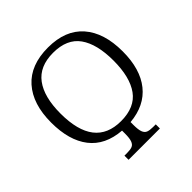

<svg xmlns="http://www.w3.org/2000/svg" viewBox="-191 -871 1019 1019"><g transform="rotate(-45 318.5 -362.0)"><path d="M201 -31H221Q246 -31 259.5 -36.5Q273 -42 279.5 -59.5Q286 -77 286 -111V-134Q169 -143 109.5 -219.5Q50 -296 50 -430Q50 -569 119 -646.5Q188 -724 320 -724Q450 -724 518 -646.5Q586 -569 586 -429Q586 -296 525 -220Q464 -144 350 -134V-111Q350 -77 356.5 -59.5Q363 -42 377 -36.5Q391 -31 416 -31H436V0H201ZM517 -429Q517 -553 470 -619Q423 -685 319 -685Q217 -685 168 -619Q119 -553 119 -429Q119 -173 318 -173Q422 -173 469.5 -239Q517 -305 517 -429Z"/></g></svg>

Font: Noto Serif NarrowLight
Style: Regular
Weight: 300
Width: 4
Designer: Monotype Design Team
Foundry: Monotype Imaging Inc.
Version: Version 1.001